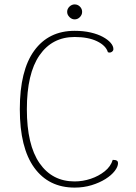

<svg xmlns="http://www.w3.org/2000/svg" viewBox="-20 -840 616 872"><path d="M516 -99Q516 -83 501 -63.5Q486 -44 459 -27Q432 -10 396 1Q360 12 319 12Q201 12 135.5 -78.5Q70 -169 70 -344Q70 -520 135.5 -610Q201 -700 319 -700Q359 -700 391.5 -692.5Q424 -685 447 -672.5Q470 -660 482.5 -645.5Q495 -631 495 -617Q495 -609 487 -604Q479 -599 470 -603Q461 -633 421 -652.5Q381 -672 319 -672Q217 -672 159.5 -589Q102 -506 102 -344Q102 -182 159.5 -99Q217 -16 319 -16Q356 -16 392 -28Q428 -40 455.5 -62Q483 -84 492 -114Q499 -114 504 -113Q509 -112 512.5 -109Q516 -106 516 -99ZM319 -752Q306 -752 295.5 -762.5Q285 -773 285 -786Q285 -800 295.5 -810Q306 -820 319 -820Q333 -820 343 -810Q353 -800 353 -786Q353 -773 343 -762.5Q333 -752 319 -752Z"/></svg>

Font: Arima Thin
Style: Regular
Weight: 100
Designer: Joana Correia and Natanael Gama
Foundry: NDISCOVER
Version: Version 1.101;gftools[0.9.23]